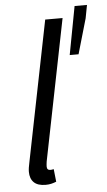

<svg xmlns="http://www.w3.org/2000/svg" viewBox="-54 -796 470 841"><g transform="rotate(-5 180.5 -375.5)"><path d="M112.4 9.2Q77.7 9.2 60.8 -7.4Q43.9 -24.1 43.9 -53.8Q43.9 -62.4 45.4 -72.5Q46.9 -82.6 49.7 -95.1L173.3 -712.2H249.7L125.5 -91.9Q124.5 -84.3 124 -79.3Q123.5 -74.3 123.5 -70Q123.5 -54.2 138.8 -54.2Q141.8 -54.2 144.6 -54.7Q147.4 -55.2 153.4 -56.2L159.4 -0.5Q148.7 3.8 137.5 6.5Q126.3 9.2 112.4 9.2ZM266.7 -548 306.7 -760.1H361.2L350.3 -702.5L305.6 -548Z"/></g></svg>

Font: Source Sans 3
Style: Italic
Weight: 200
Italic angle: -11°
Designer: Paul D. Hunt
Foundry: Adobe
Version: Version 3.046;hotconv 1.0.118;makeotfexe 2.5.65603